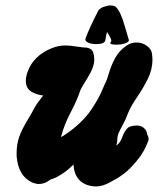

<svg xmlns="http://www.w3.org/2000/svg" viewBox="-20 -669 570 693"><path d="M377.9 -513.7Q377.9 -514.6 379.9 -517.6Q381.8 -520.5 381.8 -522.5Q381.8 -529.3 366.2 -553.7Q361.3 -534.2 360.4 -524.4Q358.4 -509.8 326.2 -509.8Q317.4 -509.8 308.6 -511.7Q299.8 -513.7 293.9 -517.6Q288.1 -521.5 288.1 -527.3Q288.1 -528.3 289.1 -531.2Q301.8 -566.4 335.9 -632.8Q338.9 -635.7 343.8 -639.2Q348.6 -642.6 355 -644.5Q361.3 -646.5 367.2 -647.9Q373 -649.4 377.9 -649.4Q395.5 -649.4 401.4 -640.6Q405.3 -635.7 408.2 -630.9Q411.1 -626 413.1 -622.1Q415 -618.2 416.5 -614.3Q418 -610.4 419.4 -606.9Q420.9 -603.5 422.4 -600.1Q423.8 -596.7 424.8 -592.8Q425.8 -588.9 426.8 -585.4Q427.7 -582 429.2 -578.1Q430.7 -574.2 431.6 -570.3Q438.5 -547.9 444.3 -527.3Q445.3 -526.4 445.3 -524.4Q445.3 -519.5 438.5 -515.6Q431.6 -511.7 421.9 -509.8Q412.1 -507.8 401.4 -507.8Q377.9 -507.8 377.9 -513.7ZM402.3 -145.5Q414.1 -154.3 420.9 -173.3Q427.7 -192.4 438 -204.1Q448.2 -215.8 471.7 -215.8H476.6Q491.2 -214.8 500 -206.5Q508.8 -198.2 509.8 -190.4L511.7 -182.6Q519.5 -169.9 514.6 -159.2Q501 -121.1 473.6 -88.4Q446.3 -55.7 425.8 -41L406.2 -27.3Q404.3 -26.4 377.4 -11.2Q350.6 3.9 327.1 3.9Q318.4 3.9 313.5 2.9Q250 -5.9 245.1 -75.2Q226.6 -55.7 202.1 -40Q177.7 -24.4 163.1 -21.5Q162.1 -21.5 155.8 -16.6Q149.4 -11.7 140.1 -8.3Q130.9 -4.9 120.1 -4.9Q109.4 -4.9 95.7 -10.7Q45.9 -33.2 40 -105.5V-117.2Q40 -148.4 49.3 -174.8Q58.6 -201.2 78.1 -233.4Q97.7 -265.6 103.5 -278.3Q110.4 -292 135.7 -324.2Q114.3 -327.1 98.6 -335Q73.2 -347.7 73.2 -377Q73.2 -392.6 80.1 -411.1Q101.6 -468.8 167 -495.1Q190.4 -504.9 216.8 -504.9Q231.4 -504.9 256.3 -501Q281.2 -497.1 293 -497.1Q311.5 -494.1 316.4 -479.5Q320.3 -467.8 320.3 -454.1Q320.3 -426.8 296.4 -388.7Q272.5 -350.6 269.5 -341.8Q258.8 -308.6 235.4 -264.2Q211.9 -219.7 200.2 -174.8Q203.1 -174.8 215.8 -183.6Q245.1 -203.1 269.5 -226.6Q293.9 -250 309.6 -273.4Q325.2 -296.9 334.5 -314Q343.8 -331.1 351.1 -349.1Q358.4 -367.2 359.4 -368.2Q365.2 -377 373.5 -405.8Q381.8 -434.6 396.5 -460.9Q411.1 -487.3 437.5 -504.9Q453.1 -515.6 472.7 -515.6Q494.1 -515.6 510.3 -503.4Q526.4 -491.2 528.3 -476.6Q530.3 -460.9 530.3 -454.1Q530.3 -418.9 514.2 -385.7Q498 -352.5 474.1 -317.4Q450.2 -282.2 441.4 -258.8Q434.6 -239.3 424.3 -220.7Q414.1 -202.1 408.7 -189.9Q403.3 -177.7 403.3 -163.1Q403.3 -155.3 400.4 -146.5Q399.4 -144.5 399.9 -144.5Q400.4 -144.5 402.3 -145.5Z"/></svg>

Font: Essays1743
Style: BoldItalic
Weight: 700
Italic angle: -10°
Designer: Based on the typeface in a 1743 English translation of the essays of Montaigne.  PostScript/TrueType font designed by Jo
Version: Version 002.100